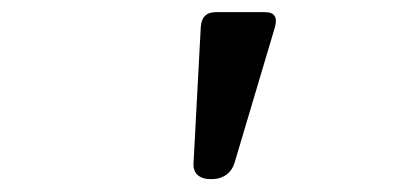

<svg xmlns="http://www.w3.org/2000/svg" viewBox="-20 -610 640 311"><path d="M409.7 -590.3Q432.1 -590.3 425.3 -565.9L359.9 -346.2Q356 -333.5 346.2 -326.7Q336.4 -319.8 321.8 -319.8Q307.6 -319.8 300 -326.7Q292.5 -333.5 293.5 -346.2L305.2 -565.9Q306.6 -590.3 329.6 -590.3Z"/></svg>

Font: Courier Prime
Style: Italic
Weight: 400
Monospace: yes
Designer: Alan Dague-Greene
Foundry: Quote-Unquote Apps
Version: Version 1.202